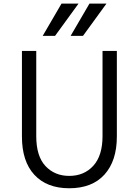

<svg xmlns="http://www.w3.org/2000/svg" viewBox="-20 -1009 756 1047"><path d="M99.6 0ZM99.6 -264.6V-731.4H177.7V-266.6Q177.7 -157.2 228 -103.5Q278.3 -49.8 357.4 -49.8Q438.5 -49.8 488.8 -105Q539.1 -160.2 539.1 -266.6V-731.4H617.2V-264.6Q617.2 -131.8 549.8 -57.1Q482.4 17.6 357.4 17.6Q235.4 17.6 167.5 -55.7Q99.6 -128.9 99.6 -264.6ZM365.2 -813.5 467.8 -989.3H560.5L432.6 -813.5ZM212.9 -813.5 315.4 -989.3H408.2L280.3 -813.5Z"/></svg>

Font: Batunionen A1
Style: Regular
Weight: 400
Designer: HanYang I&C Co.,Ltd.
Foundry: HanYang I&C Co.,Ltd.
Version: Version 2.50; ttfautohint (v1.6)